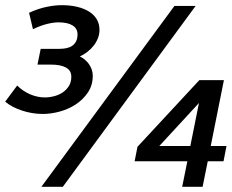

<svg xmlns="http://www.w3.org/2000/svg" viewBox="-29 -723 896 743"><path d="M128.5 -534H201.5Q216 -534 228.8 -536.8Q241.5 -539.5 250.8 -546Q260 -552.5 265.5 -563.2Q271 -574 271 -590Q271 -612.5 252 -624.5Q233 -636.5 197 -636.5Q178.5 -636.5 153.8 -630.5Q129 -624.5 98.5 -610L83.5 -673.5Q119.5 -690 151.8 -696.5Q184 -703 210 -703Q243 -703 270 -696.5Q297 -690 316.2 -677.8Q335.5 -665.5 345.8 -647.8Q356 -630 356 -607.5Q356 -590.5 349.8 -574.8Q343.5 -559 333 -545.8Q322.5 -532.5 308.8 -522Q295 -511.5 280 -504.5Q290 -500 299 -492.5Q308 -485 314.8 -475.5Q321.5 -466 325.8 -454.5Q330 -443 330 -430Q330 -393.5 311.5 -365.8Q293 -338 264.5 -319.2Q236 -300.5 202 -291.2Q168 -282 136.5 -282Q115.5 -282 95 -285.5Q74.5 -289 55.8 -295.2Q37 -301.5 20.2 -310.2Q3.5 -319 -9 -329.5L37.5 -392Q60.5 -369.5 88.2 -357.8Q116 -346 144.5 -346Q162.5 -346 180.8 -350.8Q199 -355.5 213.8 -365.5Q228.5 -375.5 237.8 -390.5Q247 -405.5 247 -426Q247 -450 226.5 -461.5Q206 -473 168.5 -473H116ZM214 0H131L646 -700H728ZM742.5 -413H837.5L786.5 -158H847.5L836 -99H775L755 0H676L696 -99H492L503 -155ZM707.5 -158 741 -324.5 587.5 -158Z"/></svg>

Font: Argentum Sans
Style: Italic
Weight: 400
Italic angle: -11.3099°
Designer: Julieta Ulanovsky, Owen Earl, Rasmus Andersson, Cristiano Sobral
Foundry: The Argentum Sans Project Authors
Version: Version 3.131; ttfautohint (v1.8.4.7-5d5b-dirty)